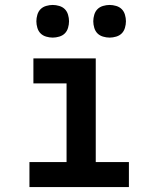

<svg xmlns="http://www.w3.org/2000/svg" viewBox="-20 -756 640 776"><path d="M99 0V-101H249V-419H115V-520H367V-101H501V0ZM423 -604Q410 -604 396.5 -608Q383 -612 374 -621Q365 -630 361 -643.5Q357 -657 357 -670Q357 -683 361 -696.5Q365 -710 374 -719Q383 -728 396.5 -732Q410 -736 423 -736Q436 -736 449.5 -732Q463 -728 472 -719Q481 -710 485 -696.5Q489 -683 489 -670Q489 -657 485 -643.5Q481 -630 472 -621Q463 -612 449.5 -608Q436 -604 423 -604ZM193 -604Q180 -604 166.5 -608Q153 -612 144 -621Q135 -630 131 -643.5Q127 -657 127 -670Q127 -683 131 -696.5Q135 -710 144 -719Q153 -728 166.5 -732Q180 -736 193 -736Q206 -736 219.5 -732Q233 -728 242 -719Q251 -710 255 -696.5Q259 -683 259 -670Q259 -657 255 -643.5Q251 -630 242 -621Q233 -612 219.5 -608Q206 -604 193 -604Z"/></svg>

Font: Iosevka Plex Etoile
Style: Bold
Weight: 700
Designer: Belleve Invis
Foundry: Belleve Invis
Version: Version 25.1.1; ttfautohint (v1.8.4)